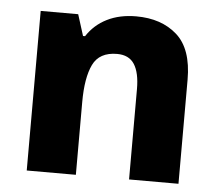

<svg xmlns="http://www.w3.org/2000/svg" viewBox="-45 -608 749 658"><g transform="rotate(5 329.5 -279.5)"><path d="M398 -559Q485 -559 538.5 -511.5Q592 -464 592 -358V0H422V-311Q422 -367 403.5 -396Q385 -425 344 -425Q283 -425 261 -379.5Q239 -334 239 -250V0H70V-549H199L222 -476H229Q255 -516 298 -537.5Q341 -559 398 -559Z"/></g></svg>

Font: Noto Sans Meetei Mayek ExtraBold
Style: Regular
Weight: 800
Designer: Monotype Design Team and Neelakash Kshetrimayum
Foundry: Monotype Imaging Inc.
Version: Version 2.002; ttfautohint (v1.8.4.7-5d5b)